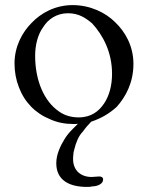

<svg xmlns="http://www.w3.org/2000/svg" viewBox="-20 -474 580 754"><path d="M118 -255C118 -298 129 -340 150 -368C168 -397 201 -422 247 -422C290 -422 317 -403 342 -382C384 -336 420 -270 420 -184C420 -138 409 -98 389 -68C369 -38 339 -13 289 -13C259 -13 233 -21 212 -36C153 -76 118 -158 118 -255ZM321 260C328 260 335 260 342 258C361 258 385 249 385 231C385 223 379 219 370 219C360 219 349 221 340 221C297 221 267 195 267 151C267 146 267 141 268 134C268 128 269 121 272 112C278 87 288 60 306 42C314 30 328 14 338 4C379 -10 409 -28 438 -54C474 -94 504 -150 504 -223C504 -294 471 -350 432 -387C395 -424 335 -454 265 -454C196 -454 140 -422 104 -384C68 -348 37 -292 37 -225C37 -192 43 -160 54 -132C76 -73 119 -29 176 -6C204 7 235 13 269 13C275 13 281 13 286 12L266 32C253 45 242 58 233 73C218 98 201 131 201 167C201 235 254 260 321 260Z"/></svg>

Font: fbb
Style: Regular
Weight: 400
Designer: David J. Perry, Michael Sharpe
Version: Version 1.045